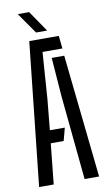

<svg xmlns="http://www.w3.org/2000/svg" viewBox="-103 -1007 595 1056"><g transform="rotate(-10 194.0 -478.5)"><path d="M26.5 0 112.5 -800H277.5L285 -728.5H174L155.5 -468L139 -297.5H222.5L203.5 -226H131.5L108 0ZM280.5 0 234.5 -469.5 218 -687.5H288L361.5 0ZM157.5 -840 76 -957H139.5L219.5 -840Z"/></g></svg>

Font: Big Shoulders Stencil Text Thin
Style: Regular
Weight: 400
Version: Version 2.001